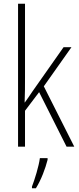

<svg xmlns="http://www.w3.org/2000/svg" viewBox="-20 -780 419 1021"><path d="M113 -370V-760H76V0H113V-191L188 -290L334 0H375L213 -321L360 -529H318L152 -293C138 -272 128 -257 112 -235H111C113 -281 113 -322 113 -370ZM233 70V61H192C187 102 164 177 150 212V221H171C199 176 221 117 233 70Z"/></svg>

Font: Noto Sans Arabic UI Cn XLt
Style: Regular
Weight: 200
Width: 3
Designer: Monotype Design Team, Nadine Chahine and Nizar Qandah
Foundry: Monotype Imaging Inc.
Version: Version 2.010